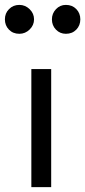

<svg xmlns="http://www.w3.org/2000/svg" viewBox="-47 -764 348 784"><path d="M162 -482H81V0H162ZM-27 -685Q-27 -660 -10.5 -643Q6 -626 32 -626Q56 -626 74 -643.5Q92 -661 92 -685Q92 -709 74 -726.5Q56 -744 32 -744Q7 -744 -10 -727Q-27 -710 -27 -685ZM165 -685Q165 -660 181.5 -643Q198 -626 222 -626Q248 -626 264.5 -643Q281 -660 281 -685Q281 -710 264.5 -727Q248 -744 222 -744Q198 -744 181.5 -726.5Q165 -709 165 -685Z"/></svg>

Font: Geom Light
Style: Regular
Weight: 300
Version: Version 1.102